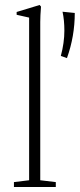

<svg xmlns="http://www.w3.org/2000/svg" viewBox="-20 -746 318 766"><path d="M35.6 0V-19.5L96.2 -26.9V-675.8L46.4 -687V-698.2L138.2 -726.1L143.6 -719.7Q140.6 -682.6 140.6 -657.7V-26.9L202.6 -19.5V0ZM222.7 -522.9Q236.8 -575.7 236.8 -623.5Q236.8 -665.5 229.5 -699.2L278.3 -694.3Q278.3 -601.1 247.1 -514.2Z"/></svg>

Font: Elstob ExtraLight
Style: Regular
Weight: 200
Designer: Peter S. Baker
Version: Version 1.015